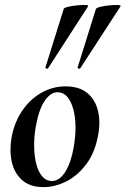

<svg xmlns="http://www.w3.org/2000/svg" viewBox="-20 -753 515 787"><path d="M158 14Q103 14 70.5 -15Q38 -44 28 -91Q18 -138 28 -193Q40 -254 72 -300.5Q104 -347 150 -373Q196 -399 249 -399Q305 -399 338 -371.5Q371 -344 382 -297.5Q393 -251 381 -193Q368 -125 332.5 -78.5Q297 -32 251 -9Q205 14 158 14ZM192 -11Q224 -11 247.5 -48.5Q271 -86 282 -149Q290 -194 289.5 -234.5Q289 -275 280 -307Q271 -339 255 -357Q239 -375 216 -375Q188 -375 164 -341Q140 -307 127 -236Q119 -191 120 -150Q121 -109 129.5 -78Q138 -47 154 -29Q170 -11 192 -11ZM177 -473Q175 -470 170 -472Q165 -474 166 -476L241 -716Q242 -721 258.5 -725Q275 -729 295.5 -731Q316 -733 330 -732.5Q344 -732 341 -727ZM309 -473Q307 -470 302 -472Q297 -474 298 -476L373 -716Q375 -721 391.5 -725Q408 -729 428 -731Q448 -733 462.5 -732.5Q477 -732 474 -727Z"/></svg>

Font: Cormorant Garamond Light
Style: Italic
Weight: 300
Italic angle: -10°
Designer: Christian Thalmann (Catharsis Fonts)
Foundry: Catharsis Fonts
Version: Version 4.001